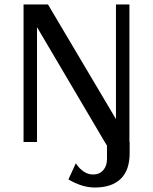

<svg xmlns="http://www.w3.org/2000/svg" viewBox="-20 -633 680 856"><path d="M558 0V50Q558 126 518 164.5Q478 203 403 203Q346 203 285 167L318 95Q332 117 352 131Q372 145 395 145Q423 145 440 126Q457 107 457 76V16L447 0L145 -512V0H85V-613H194L497 -102V-613H557V-1Z"/></svg>

Font: Arya
Style: Regular
Weight: 400
Designer: Eduardo Rodriguez Tunni, Modular Infotech
Foundry: Eduardo Rodriguez Tunni, Modular Infotech
Version: Version 1.002